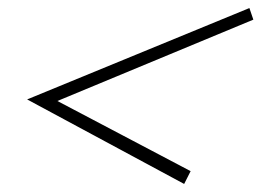

<svg xmlns="http://www.w3.org/2000/svg" viewBox="-20 -602 649 477"><path d="M122.6 -351.1 453.6 -176.8 437.5 -145 47.4 -355 599.6 -582 609.4 -553.2Z"/></svg>

Font: TypoPRO Playfair Display SC
Style: Bold Italic
Weight: 700
Italic angle: -14.9847°
Designer: Claus Eggers Sørensen
Foundry: Claus Eggers Sørensen
Version: Version 1.004;PS 001.004;hotconv 1.0.70;makeotf.lib2.5.58329